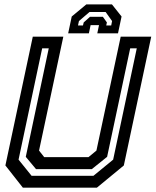

<svg xmlns="http://www.w3.org/2000/svg" viewBox="-20 -870 721 890"><path d="M86 0 5 -103 132 -700H273.5L161 -172L185 -141.5H390L427 -172L539.5 -700H681L554 -103L429 0ZM126.5 -55H413L504.5 -130L614 -646H583.5L476.5 -143L405.5 -86H147L99.5 -143L206 -646H175.5L66 -130ZM499 -849.5 543.5 -793.5 527 -715.5H431L439 -753.5H400L392 -715.5H296L312.5 -793.5L380 -849.5ZM469.5 -814.5H395L346 -772.5L341.5 -752H364.5L368 -766L397 -792H457L475.5 -766L472.5 -752H495.5L499.5 -772.5Z"/></svg>

Font: Tourney SemiBold
Style: Italic
Weight: 600
Italic angle: -12°
Version: Version 1.015